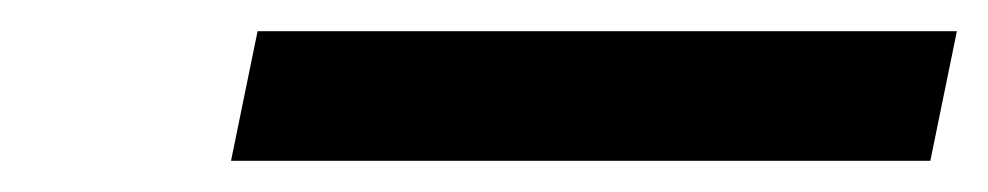

<svg xmlns="http://www.w3.org/2000/svg" viewBox="-20 -788 633 123"><path d="M145 -768H593L576 -685H128Z"/></svg>

Font: Taviraj ExtraBold
Style: Italic
Weight: 800
Italic angle: -12°
Designer: Katatrad Team
Foundry: CadsonDemak
Version: Version 1.001